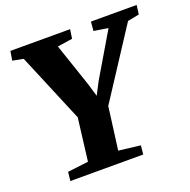

<svg xmlns="http://www.w3.org/2000/svg" viewBox="-131 -871 990 999"><g transform="rotate(-20 364.5 -371.5)"><path d="M91.5 0 97 -49 212 -63 241 -298.5 81 -680.5 21.5 -692 30 -743H360.5L353 -692.5L270 -680L350.5 -442.5L372 -370L408.5 -440L550.5 -680L471.5 -692.5L476 -743H729L722.5 -692.5L658.5 -680L410.5 -299.5L379.5 -63.5L500 -49L495 0Z"/></g></svg>

Font: Merriweather 28pt Black
Style: Italic
Weight: 900
Italic angle: -7.8°
Version: Version 2.101